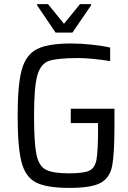

<svg xmlns="http://www.w3.org/2000/svg" viewBox="-20 -908 625 936"><path d="M66 0ZM66 -344Q66 -497 86.5 -569.5Q107 -642 161 -669Q215 -696 328 -696Q373 -696 426 -690.5Q479 -685 517 -676V-610Q477 -617 433.5 -621Q390 -625 362 -625Q259 -625 218.5 -611Q178 -597 162 -540.5Q146 -484 146 -344Q146 -212 157.5 -155.5Q169 -99 203 -81Q237 -63 316 -63Q388 -63 415.5 -76Q443 -89 450.5 -130.5Q458 -172 458 -280V-308H325V-378H538V-293Q538 -155 526.5 -98Q515 -41 470.5 -16.5Q426 8 319 8Q207 8 155.5 -18.5Q104 -45 85 -117.5Q66 -190 66 -344ZM251 -749 161 -882V-888H214L292 -792L370 -888H424V-882L333 -749Z"/></svg>

Font: Assailand
Style: Regular
Weight: 400
Designer: Hector Gatti with collaboration of the Omnibus-Type team
Foundry: Omnibus-Type
Version: Version 0.072;October 19, 2019;FontCreator 12.0.0.2547 64-bi